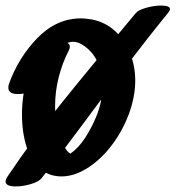

<svg xmlns="http://www.w3.org/2000/svg" viewBox="-20 -670 631 690"><path d="M348 -360Q348 -405 332.5 -442.5Q317 -480 284 -504Q262 -520 242 -520Q234 -520 222 -516Q231 -512 231 -502Q231 -496 227 -488Q204 -444 191 -392.5Q178 -341 178 -289Q178 -229 196 -175Q208 -145 221 -128Q227 -121 233 -118Q262 -138 285.5 -174Q309 -210 325 -249Q348 -303 348 -360ZM466 -381Q466 -322 443 -260Q420 -198 380 -146Q340 -94 291 -64Q245 -36 201 -36Q157 -36 124 -63Q91 -90 76 -141Q59 -193 59 -258Q59 -297 65 -334Q58 -332 44 -332Q10 -332 10 -355Q10 -363 12 -368Q46 -463 114.5 -533.5Q183 -604 272 -604Q285 -604 311 -600Q360 -590 395 -557Q430 -524 448 -477.5Q466 -431 466 -381ZM559 -650Q591 -650 591 -637Q591 -633 585 -625Q506 -528 423.5 -418.5Q341 -309 327 -290Q208 -129 129 -29Q119 -17 91 -8.5Q63 0 37 0Q0 0 0 -18Q0 -25 6 -34Q98 -171 201.5 -300Q305 -429 468 -623Q477 -634 505.5 -642Q534 -650 559 -650Z"/></svg>

Font: Sedgwick Ave Display
Style: Regular
Weight: 400
Designer: Kevin Burke, Pedro Vergani
Foundry: Google, Inc.
Version: Version 1.000